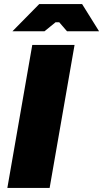

<svg xmlns="http://www.w3.org/2000/svg" viewBox="-20 -920 505 940"><path d="M16 0H223L345 -700H138ZM41 -767H198L252 -811H270L308 -767H465L382 -900H172Z"/></svg>

Font: Fixel Display 20240404 Black
Style: Italic
Weight: 900
Italic angle: -10°
Designer: AlfaBravo + MacPaw
Foundry: Kyrylo Tkachov, Marchela Mozhyna, Serhii Makarenko, Maria Weinstein, Zakhar Kryvoshyya
Version: Version 1.211;Glyphs 3.2 (3225)